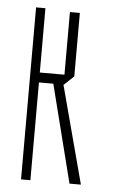

<svg xmlns="http://www.w3.org/2000/svg" viewBox="-48 -641 410 675"><g transform="rotate(5 157.5 -303.5)"><path d="M223 0 135 -348 164 -373 263 -1V0ZM52 0V-607H85V0ZM85 -345V-380H172V-345ZM172 -345V-601H207V-377L173 -345Z"/></g></svg>

Font: Foldit ExtraLight
Style: Regular
Weight: 250
Version: Version 1.003